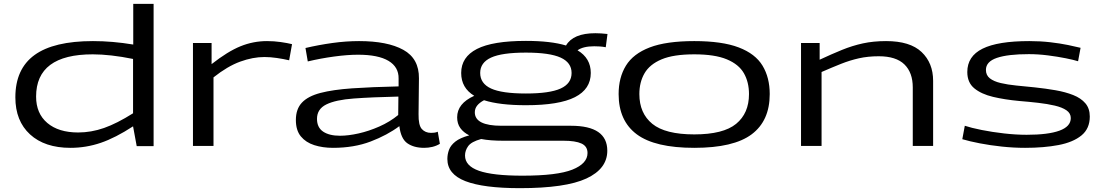

<svg xmlns="http://www.w3.org/2000/svg" viewBox="-20 -760 5743 1000"><path d="M692 1 673 -102Q581 -42 504.5 -16Q428 10 347 10Q213 10 136.5 -60Q60 -130 60 -253Q60 -401 160 -473.5Q260 -546 464 -546Q566 -546 674 -528V-740H780V1ZM673 -170V-453Q614 -465 561 -471Q508 -477 463 -477Q168 -477 168 -257Q168 -169 226.5 -119.5Q285 -70 387 -70Q455 -70 522 -93.5Q589 -117 673 -170Z M1082 -536V-426Q1166 -492 1232.5 -519Q1299 -546 1371 -546Q1407 -546 1442 -541Q1477 -536 1501 -530L1486 -446Q1456 -453 1422 -458Q1388 -463 1357 -463Q1297 -463 1231 -439Q1165 -415 1092 -357V0H985V-536Z M1521 -135Q1521 -192 1552.5 -225.5Q1584 -259 1649 -276Q1714 -293 1815 -300Q1916 -307 2056 -310V-351Q2057 -411 2003.5 -443Q1950 -475 1845 -475Q1790 -475 1720 -465.5Q1650 -456 1583 -440L1571 -510Q1639 -526 1710.5 -536Q1782 -546 1850 -546Q1998 -546 2080.5 -500.5Q2163 -455 2162 -352L2160 -166Q2159 -108 2177 -88Q2195 -68 2225 -68Q2233 -68 2242 -69Q2251 -70 2260 -74L2271 -11Q2253 0 2232 5Q2211 10 2189 10Q2136 10 2102 -13.5Q2068 -37 2060 -103Q1997 -56 1910.5 -23Q1824 10 1714 10Q1661 10 1617 -4Q1573 -18 1547 -49.5Q1521 -81 1521 -135ZM1631 -141Q1631 -96 1663 -74.5Q1695 -53 1751 -53Q1794 -53 1847.5 -65Q1901 -77 1955.5 -101Q2010 -125 2054 -161L2055 -257Q1918 -254 1823 -247Q1728 -240 1679.5 -216Q1631 -192 1631 -141Z M2688 220Q2498 220 2404 183.5Q2310 147 2310 68Q2310 44 2318.5 20.5Q2327 -3 2351.5 -22.5Q2376 -42 2424 -55Q2394 -70 2377.5 -93Q2361 -116 2361 -149Q2361 -221 2450 -261Q2382 -302 2382 -380Q2382 -463 2464 -505Q2546 -547 2719 -547Q2849 -547 2928 -523Q2965 -587 3081 -587Q3109 -587 3144 -583L3135 -514Q3119 -517 3104.5 -518Q3090 -519 3075 -519Q3017 -519 2988 -498Q3057 -457 3057 -380Q3057 -296 2974.5 -254Q2892 -212 2719 -212Q2582 -212 2501 -238Q2478 -226 2465.5 -210.5Q2453 -195 2453 -175Q2453 -105 2592 -105H2954Q3143 -105 3143 25Q3143 119 3034.5 169.5Q2926 220 2688 220ZM2719 -273Q2843 -273 2900 -299Q2957 -325 2957 -380Q2957 -434 2900 -460Q2843 -486 2719 -486Q2594 -486 2537.5 -460Q2481 -434 2481 -380Q2481 -325 2537.5 -299Q2594 -273 2719 -273ZM2402 50Q2402 104 2474.5 129.5Q2547 155 2701 155Q2882 155 2961 123.5Q3040 92 3040 37Q3040 2 3008.5 -12.5Q2977 -27 2915 -27H2600Q2533 -27 2486 -36Q2435 -22 2418.5 1Q2402 24 2402 50Z M3202 -270Q3202 -356 3240 -418Q3278 -480 3364 -513Q3450 -546 3596 -546Q3741 -546 3827.5 -513Q3914 -480 3951.5 -418Q3989 -356 3989 -270Q3989 -131 3895 -60.5Q3801 10 3596 10Q3391 10 3296.5 -60.5Q3202 -131 3202 -270ZM3310 -270Q3310 -170 3377.5 -115Q3445 -60 3596 -60Q3747 -60 3814 -115Q3881 -170 3881 -270Q3881 -332 3854.5 -378.5Q3828 -425 3765.5 -451Q3703 -477 3596 -477Q3488 -477 3426 -451Q3364 -425 3337 -378.5Q3310 -332 3310 -270Z M4152 0V-536H4249V-449Q4311 -478 4365 -500Q4419 -522 4474 -534Q4529 -546 4595 -546Q4720 -546 4780 -489Q4840 -432 4840 -339V0H4734V-305Q4734 -382 4690.5 -424.5Q4647 -467 4557 -467Q4501 -467 4454 -456.5Q4407 -446 4360.5 -427.5Q4314 -409 4259 -385V0Z M4992 -35 5005 -105Q5038 -94 5093 -83Q5148 -72 5210 -65Q5272 -58 5327 -58Q5439 -58 5498 -79.5Q5557 -101 5557 -145Q5557 -170 5534.5 -185.5Q5512 -201 5473.5 -210Q5435 -219 5387 -224.5Q5339 -230 5289 -234Q5213 -241 5152 -255.5Q5091 -270 5054.5 -300Q5018 -330 5018 -385Q5018 -467 5097.5 -506.5Q5177 -546 5341 -546Q5398 -546 5450 -540Q5502 -534 5543 -525.5Q5584 -517 5608 -511L5595 -441Q5573 -448 5531 -456.5Q5489 -465 5438 -471.5Q5387 -478 5339 -478Q5229 -478 5172 -458.5Q5115 -439 5115 -396Q5115 -368 5135.5 -352Q5156 -336 5192 -327.5Q5228 -319 5273.5 -314.5Q5319 -310 5369 -305Q5426 -299 5477.5 -290Q5529 -281 5569.5 -265Q5610 -249 5633 -222Q5656 -195 5656 -153Q5656 -90 5612.5 -54.5Q5569 -19 5493 -4.5Q5417 10 5319 10Q5260 10 5198.5 3.5Q5137 -3 5083 -13.5Q5029 -24 4992 -35Z"/></svg>

Font: Georama ExtraExtended
Style: Regular
Weight: 400
Width: 8
Designer: Jean-Baptiste Levee
Foundry: Production Type
Version: Version 1.000